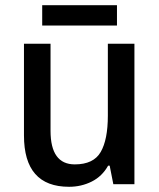

<svg xmlns="http://www.w3.org/2000/svg" viewBox="-20 -707 611 737"><path d="M496 -539V0H415L401 -71H395Q372 -30 332 -10Q292 10 245 10Q72 10 72 -187V-539H174V-205Q174 -76 267 -76Q339 -76 366.5 -123.5Q394 -171 394 -263V-539ZM429 -687V-609H142V-687Z"/></svg>

Font: Noto Sans Malayalam SemiCondensed Medium
Style: Regular
Weight: 500
Width: 4
Designer: Jelle Bosma - Monotype Design Team
Foundry: Monotype Imaging Inc.
Version: Version 2.104; ttfautohint (v1.8.4.7-5d5b)